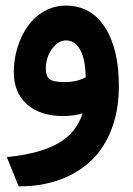

<svg xmlns="http://www.w3.org/2000/svg" viewBox="-20 -408 469 679"><path d="M213.4 -265.1Q186 -265.1 164.1 -235.4Q142.1 -205.6 142.1 -164.1Q142.1 -138.7 155.5 -128.2Q168.9 -117.7 208 -117.7Q252.9 -117.7 283.2 -134.8Q281.7 -199.7 263.4 -232.4Q245.1 -265.1 213.4 -265.1ZM212.9 -388.2Q301.3 -388.2 350.8 -312Q400.4 -235.8 400.4 -103.5Q400.4 -19.5 375 47.6Q349.6 114.7 303.2 159.2Q256.8 203.6 192.1 227.3Q127.4 251 49.3 251H45.9L41 238.8L14.2 172.4L3.9 147.5Q119.1 136.2 184.3 99.6Q249.5 63 272 -6.8Q239.7 2.4 203.1 2.4Q122.1 2.4 75.4 -39.1Q28.8 -80.6 28.8 -152.8Q28.8 -198.2 42 -240.7Q55.2 -283.2 78.6 -315.9Q102.1 -348.6 137 -368.4Q171.9 -388.2 212.9 -388.2Z"/></svg>

Font: Samim WOL
Style: Bold-WOL
Weight: 700
Foundry: DejaVu fonts team - Redesigned by Saber Rastikerdar
Version: Version 4.0.5